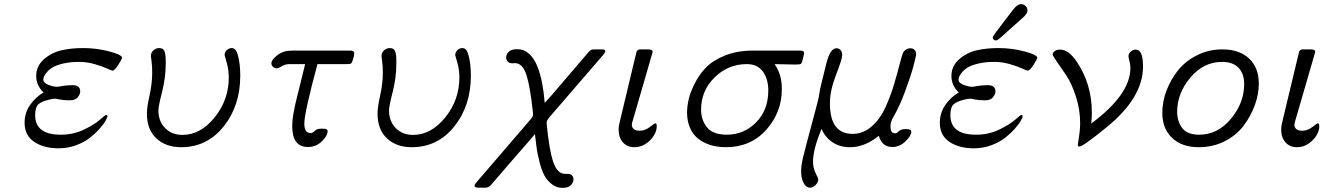

<svg xmlns="http://www.w3.org/2000/svg" viewBox="-20 -701 6415 922"><path d="M98.1 -110.8Q98.1 -159.7 125 -197.8Q151.9 -235.8 189 -256.8Q153.8 -291 153.8 -335.9Q153.8 -383.8 190.4 -416Q227.1 -448.2 274.4 -459.2Q321.8 -470.2 377.9 -470.2Q443.8 -470.2 504.9 -454.1Q565.9 -438 565.9 -423.8Q565.9 -417 547.9 -389.4Q529.8 -361.8 521 -361.8Q516.1 -361.8 493.2 -372.3Q470.2 -382.8 433.6 -393.3Q397 -403.8 359.9 -403.8Q316.9 -403.8 283.9 -396Q251 -388.2 233.4 -377.7Q215.8 -367.2 204.8 -354Q193.8 -340.8 190.9 -332.5Q188 -324.2 188 -318.8Q188 -302.7 212.4 -293.5Q236.8 -284.2 253.9 -284.2Q258.8 -284.2 279.3 -288.1Q299.8 -292 328.1 -292Q365.2 -292 365.2 -262.2Q365.2 -249 353.5 -234.1Q341.8 -219.2 314 -219.2Q287.1 -219.2 268.1 -223.1Q249 -227.1 244.1 -227.1Q234.4 -227.1 217.8 -223.1Q177.7 -213.4 163.3 -199.2Q148.9 -185.1 148.9 -147.9Q148.9 -53.7 272.9 -54.2Q332 -54.2 382.1 -78.1Q432.1 -102.1 459 -125.5Q485.8 -148.9 488.8 -148.9Q495.6 -148.9 496.1 -143.1Q496.1 -138.2 487.1 -121.6Q478 -105 458 -82.5Q438 -60.1 411.4 -39.1Q384.8 -18.1 345 -3.4Q305.2 11.2 261.2 11.2Q190.4 11.2 144.3 -19.8Q98.1 -50.8 98.1 -110.8Z M685.5 -155.8Q685.5 -186.5 698.2 -243.2Q710.9 -299.8 710.9 -353Q710.9 -382.8 707.8 -406Q704.6 -429.2 704.6 -431.2Q704.6 -449.2 717.3 -459.7Q730 -470.2 744.6 -470.2Q764.6 -470.2 770.3 -454.1Q775.9 -438 775.9 -408.2V-397Q775.9 -328.1 758.3 -259.5Q740.7 -190.9 740.7 -170.9Q740.7 -119.1 772.7 -86.2Q804.7 -53.2 856 -53.2Q942.9 -53.2 1010.7 -137.2Q1078.6 -221.2 1078.6 -329.1Q1078.6 -366.2 1068.6 -400.6Q1058.6 -435.1 1058.6 -436Q1058.6 -450.2 1069.1 -460.2Q1079.6 -470.2 1092.8 -470.2Q1113.8 -470.2 1122.6 -435.1Q1133.8 -394 1133.8 -337.9Q1133.8 -193.8 1054.2 -94Q974.6 5.9 849.6 5.9Q776.4 5.9 731 -36.4Q685.5 -78.6 685.5 -155.8Z M1283.2 -397Q1283.2 -414.1 1311.8 -436Q1340.3 -458 1381.3 -458H1661.1Q1681.2 -458 1681.2 -445.8Q1681.2 -431.6 1671.4 -404.8Q1668.5 -397 1663.3 -395Q1658.2 -393.1 1643.6 -393.1H1504.4Q1441.4 -159.2 1441.4 -107.9Q1441.4 -62 1471.2 -62Q1481 -62 1491.7 -72.5Q1502.4 -83 1520.5 -83H1532.2Q1553.2 -83 1553.2 -71.8Q1553.2 -48.8 1525.4 -22Q1497.6 4.9 1458.5 4.9Q1383.3 4.9 1383.3 -95.2Q1383.3 -106.4 1384.3 -118.7Q1385.3 -130.9 1386.7 -141.4Q1388.2 -151.9 1391.8 -169.9Q1395.5 -188 1397.9 -200Q1400.4 -211.9 1407 -238Q1413.6 -264.2 1417.5 -280Q1421.4 -295.9 1430.4 -332.5Q1439.5 -369.1 1445.3 -393.1H1369.1Q1350.1 -393.1 1333.7 -383.1Q1317.4 -373 1308.6 -373Q1297.4 -373 1290.3 -380.6Q1283.2 -388.2 1283.2 -397Z M1793 -155.8Q1793 -186.5 1805.7 -243.2Q1818.4 -299.8 1818.4 -353Q1818.4 -382.8 1815.2 -406Q1812 -429.2 1812 -431.2Q1812 -449.2 1824.7 -459.7Q1837.4 -470.2 1852.1 -470.2Q1872.1 -470.2 1877.7 -454.1Q1883.3 -438 1883.3 -408.2V-397Q1883.3 -328.1 1865.7 -259.5Q1848.1 -190.9 1848.1 -170.9Q1848.1 -119.1 1880.1 -86.2Q1912.1 -53.2 1963.4 -53.2Q2050.3 -53.2 2118.2 -137.2Q2186 -221.2 2186 -329.1Q2186 -366.2 2176 -400.6Q2166 -435.1 2166 -436Q2166 -450.2 2176.5 -460.2Q2187 -470.2 2200.2 -470.2Q2221.2 -470.2 2230 -435.1Q2241.2 -394 2241.2 -337.9Q2241.2 -193.8 2161.6 -94Q2082 5.9 1957 5.9Q1883.8 5.9 1838.4 -36.4Q1793 -78.6 1793 -155.8Z M2258.8 190.9Q2258.8 184.1 2276.9 164.1L2529.8 -129.9Q2539.6 -141.1 2539.6 -151.9Q2539.6 -158.7 2538.6 -165Q2526.4 -283.2 2508.1 -340.6Q2489.7 -397.9 2452.6 -397.9Q2450.7 -397.9 2446.8 -397.5Q2442.9 -397 2440.9 -397Q2424.8 -397 2417.7 -406Q2410.6 -415 2410.6 -424.8Q2410.6 -439 2422.6 -451.9Q2434.6 -464.8 2463.9 -464.8Q2496.1 -464.8 2521 -442.4Q2545.9 -419.9 2560.8 -381.3Q2575.7 -342.8 2583.7 -299.8Q2591.8 -256.8 2595.7 -207Q2609.9 -222.2 2624 -237.8L2805.7 -450.2Q2814.5 -460 2819.6 -461.9Q2824.7 -463.9 2837.9 -463.9H2871.6Q2886.7 -463.9 2886.7 -455.1Q2886.7 -448.2 2868.7 -428.2L2614.7 -133.8Q2605 -120.6 2605 -112.8Q2605 -105 2606 -99.1Q2617.2 18.1 2636.5 75.9Q2655.8 133.8 2692.9 133.8H2704.6Q2733.4 133.8 2733.9 161.1Q2733.9 175.3 2721.4 188.2Q2709 201.2 2680.7 201.2Q2651.9 201.2 2628.9 182.6Q2606 164.1 2593.3 140.1Q2580.6 116.2 2570.8 76.7Q2561 37.1 2557.4 12.9Q2553.7 -11.2 2549.8 -47.9Q2548.8 -53.7 2548.8 -57.1Q2540 -45.9 2516.4 -19Q2492.7 7.8 2440.2 68.4Q2387.7 128.9 2337.9 187Q2326.7 200.2 2311 200.2H2275.9Q2258.8 199.7 2258.8 190.9Z M2950.7 -79.1Q2950.7 -96.2 2959 -127.9L3031.7 -432.1Q3032.7 -434.1 3033.7 -439Q3034.7 -443.8 3035.2 -446Q3035.6 -448.2 3036.6 -451.7Q3037.6 -455.1 3038.6 -456.1Q3039.6 -457 3041.3 -459Q3043 -460.9 3044.9 -461.9Q3046.9 -462.9 3049.3 -463.4Q3051.8 -463.9 3055.7 -463.9H3088.9Q3113.8 -463.9 3113.8 -454.1Q3113.8 -449.2 3110.8 -439.9L3018.6 -122.1Q3011.7 -102.1 3015.6 -92.8Q3022.5 -72.8 3051.8 -73.2Q3077.6 -73.2 3100.6 -91.1Q3123.5 -108.9 3126 -108.9Q3133.8 -108.9 3133.8 -96.2Q3133.8 -59.1 3100.8 -26.6Q3067.9 5.9 3025.9 5.9Q2991.7 5.9 2971.2 -17.6Q2950.7 -41 2950.7 -79.1Z M3279.3 -161.1Q3279.3 -189 3286.9 -222.9Q3294.4 -256.8 3315.9 -299.8Q3337.4 -342.8 3370.4 -377Q3403.3 -411.1 3461.9 -434.6Q3520.5 -458 3594.7 -458H3823.7Q3841.8 -458 3841.3 -445.8Q3841.3 -440.9 3832.5 -407.2Q3829.6 -396 3824.5 -393.6Q3819.3 -391.1 3796.4 -391.1Q3795.4 -391.1 3699.7 -393.1Q3734.9 -343.3 3734.4 -272.9Q3734.4 -162.1 3659.9 -78.1Q3585.4 5.9 3465.3 5.9Q3440.4 5.9 3416 1.5Q3391.6 -2.9 3366.5 -14.4Q3341.3 -25.9 3322.5 -43.9Q3303.7 -62 3291.5 -92Q3279.3 -122.1 3279.3 -161.1ZM3346.7 -174.8Q3346.7 -125 3375 -89.6Q3403.3 -54.2 3470.7 -54.2Q3551.8 -54.2 3610.6 -113Q3669.4 -171.9 3669.4 -267.1Q3669.4 -321.3 3643.6 -357.2Q3617.7 -393.1 3566.4 -393.1Q3476.6 -393.1 3411.6 -329.3Q3346.7 -265.6 3346.7 -174.8Z M3827.1 121.1Q3827.1 92.3 3837.2 51Q3847.2 9.8 3897.9 -179.2Q3911.1 -226.1 3914.6 -252.4Q3918 -278.8 3949.2 -399.9Q3966.3 -468.8 3997.1 -469.2Q4009.3 -469.2 4016.8 -460.2Q4024.4 -451.2 4024.4 -437Q4024.4 -418 3994.9 -342Q3965.3 -266.1 3965.3 -205.1Q3965.3 -58.1 4074.2 -58.1Q4126 -58.1 4167 -95Q4208 -131.8 4232.7 -187Q4257.3 -242.2 4273.7 -297.1Q4290 -352.1 4301.5 -397.9Q4313 -443.8 4319.3 -452.1Q4331.5 -469.2 4352.1 -469.2Q4363.3 -469.2 4371.3 -461.7Q4379.4 -454.1 4379.4 -441.9Q4379.4 -433.1 4367.2 -386.5Q4355 -339.8 4327.6 -265.4Q4300.3 -190.9 4267.1 -133.8Q4255.9 -113.8 4256.3 -92.8Q4256.3 -60.5 4278.3 -61Q4287.1 -61 4296.1 -71Q4305.2 -81.1 4331.1 -81.1Q4356 -81.1 4356 -69.8Q4356 -48.8 4328.1 -22Q4300.3 4.9 4265.1 4.9Q4215.3 4.9 4200.2 -48.8Q4131.3 6.3 4062 5.9Q4012.2 5.9 3976.8 -18.6Q3941.4 -43 3925.3 -82Q3884.3 15.1 3884.3 75.2Q3884.3 106 3896.7 130.4Q3909.2 154.8 3909.2 161.1Q3909.2 175.3 3896.2 187.7Q3883.3 200.2 3869.1 200.2Q3851.1 200.2 3839.1 177.7Q3827.1 155.3 3827.1 121.1Z M4493.2 -110.8Q4493.2 -159.7 4520 -197.8Q4546.9 -235.8 4584 -256.8Q4548.8 -291 4548.8 -335.9Q4548.8 -383.8 4585.4 -416Q4622.1 -448.2 4669.4 -459.2Q4716.8 -470.2 4772.9 -470.2Q4838.9 -470.2 4899.9 -454.1Q4960.9 -438 4960.9 -423.8Q4960.9 -417 4942.9 -389.4Q4924.8 -361.8 4916 -361.8Q4911.1 -361.8 4888.2 -372.3Q4865.2 -382.8 4828.6 -393.3Q4792 -403.8 4754.9 -403.8Q4711.9 -403.8 4679 -396Q4646 -388.2 4628.4 -377.7Q4610.8 -367.2 4599.9 -354Q4588.9 -340.8 4585.9 -332.5Q4583 -324.2 4583 -318.8Q4583 -302.7 4607.4 -293.5Q4631.8 -284.2 4648.9 -284.2Q4653.8 -284.2 4674.3 -288.1Q4694.8 -292 4723.1 -292Q4760.3 -292 4760.3 -262.2Q4760.3 -249 4748.5 -234.1Q4736.8 -219.2 4709 -219.2Q4682.1 -219.2 4663.1 -223.1Q4644 -227.1 4639.2 -227.1Q4629.4 -227.1 4612.8 -223.1Q4572.8 -213.4 4558.3 -199.2Q4543.9 -185.1 4543.9 -147.9Q4543.9 -53.7 4668 -54.2Q4727.1 -54.2 4777.1 -78.1Q4827.1 -102.1 4854 -125.5Q4880.9 -148.9 4883.8 -148.9Q4890.6 -148.9 4891.1 -143.1Q4891.1 -138.2 4882.1 -121.6Q4873 -105 4853 -82.5Q4833 -60.1 4806.4 -39.1Q4779.8 -18.1 4740 -3.4Q4700.2 11.2 4656.2 11.2Q4585.4 11.2 4539.3 -19.8Q4493.2 -50.8 4493.2 -110.8ZM4747.1 -521Q4747.1 -527.8 4806.2 -604Q4830.1 -634.8 4845.2 -654.8Q4865.2 -680.7 4882.8 -681.2Q4895 -681.2 4904.5 -672.6Q4914.1 -664.1 4914.1 -650.9Q4914.1 -635.7 4892.1 -616.2Q4866.2 -593.3 4830.1 -561Q4785.2 -520 4776.6 -513.4Q4768.1 -506.8 4761.2 -506.8Q4755.4 -506.8 4751.2 -511.5Q4747.1 -516.1 4747.1 -521Z M5035.2 -439Q5035.2 -448.7 5045.2 -455.8Q5055.2 -462.9 5069.8 -462.9Q5112.8 -462.9 5151.9 -402.8Q5222.7 -296.9 5223.1 -162.1Q5223.1 -135.3 5220.2 -107.9Q5408.2 -247.1 5408.2 -374Q5408.2 -391.1 5403.6 -408.4Q5398.9 -425.8 5398.9 -430.2Q5398.9 -443.4 5409.9 -453.1Q5420.9 -462.9 5434.1 -462.9Q5469.2 -462.9 5468.8 -380.9Q5468.8 -231.9 5293.9 -89.8Q5180.2 2.9 5163.1 2.9Q5156.2 2.9 5155.8 -5.9Q5155.8 -8.8 5161.4 -43.5Q5167 -78.1 5167 -108.9Q5167 -174.8 5146.5 -237.8Q5126 -300.8 5101.1 -337.9Q5076.2 -375 5055.7 -404.1Q5035.2 -433.1 5035.2 -439Z M5561.5 -159.2Q5561.5 -212.4 5581.5 -265.6Q5601.6 -318.8 5637.2 -363.5Q5672.9 -408.2 5728.8 -436Q5784.7 -463.9 5849.6 -463.9Q5931.6 -463.9 5978.3 -419.9Q6024.9 -376 6024.9 -298.8Q6024.9 -249 6005.9 -196.5Q5986.8 -144 5952.4 -97.9Q5918 -51.8 5861.3 -22.9Q5804.7 5.9 5736.8 5.9Q5655.8 5.9 5608.6 -38.6Q5561.5 -83 5561.5 -159.2ZM5632.8 -164.1Q5632.8 -119.1 5656.7 -86.7Q5680.7 -54.2 5738.8 -54.2Q5827.6 -54.2 5891.1 -130.6Q5954.6 -207 5954.6 -296.9Q5954.6 -347.7 5927.2 -375.7Q5899.9 -403.8 5848.6 -403.8Q5759.8 -403.8 5696.3 -328.4Q5632.8 -252.9 5632.8 -164.1Z M6132.3 -79.1Q6132.3 -96.2 6140.6 -127.9L6213.4 -432.1Q6214.4 -434.1 6215.3 -439Q6216.3 -443.8 6216.8 -446Q6217.3 -448.2 6218.3 -451.7Q6219.2 -455.1 6220.2 -456.1Q6221.2 -457 6222.9 -459Q6224.6 -460.9 6226.6 -461.9Q6228.5 -462.9 6231 -463.4Q6233.4 -463.9 6237.3 -463.9H6270.5Q6295.4 -463.9 6295.4 -454.1Q6295.4 -449.2 6292.5 -439.9L6200.2 -122.1Q6193.4 -102.1 6197.3 -92.8Q6204.1 -72.8 6233.4 -73.2Q6259.3 -73.2 6282.2 -91.1Q6305.2 -108.9 6307.6 -108.9Q6315.4 -108.9 6315.4 -96.2Q6315.4 -59.1 6282.5 -26.6Q6249.5 5.9 6207.5 5.9Q6173.3 5.9 6152.8 -17.6Q6132.3 -41 6132.3 -79.1Z"/></svg>

Font: CMU Concrete
Style: Italic
Weight: 500
Italic angle: -14.04°
Version: Version 0.7.0